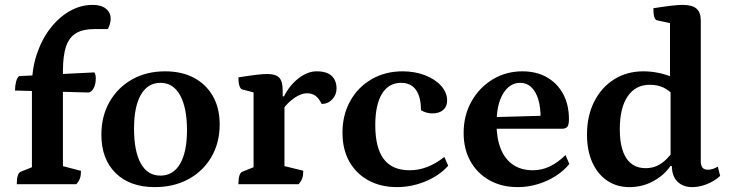

<svg xmlns="http://www.w3.org/2000/svg" viewBox="-20 -754 2987 786"><path d="M48.7 0Q48.7 -44.4 64.7 -50.9L121.7 -73.9L110.7 -58.6V-402.4Q110.7 -473.4 131.2 -533.8Q151.7 -594.1 186.9 -639.2Q222 -684.2 266.4 -709.1Q310.7 -734 359.3 -734Q394.6 -734 413.8 -718.2Q433.1 -702.4 433.1 -676.9Q433.1 -667.3 429.9 -656Q426.8 -644.7 421.6 -635H366.4Q320.5 -635 292 -618.5Q263.6 -602 250.6 -564.3Q237.6 -526.6 237.6 -461.4V-55.7L222.8 -77.7L311.5 -54.6Q311.5 -36.4 307.5 -24.6Q303.6 -12.9 292.6 0ZM343.6 -375.3 41.4 -383.4Q41.4 -402.4 45.8 -419.5Q50.2 -436.6 58.6 -442.5L366.7 -457.6Q369.7 -451.7 370.9 -445.9Q372.1 -440 372.1 -433.6Q372.1 -411.3 364.7 -395.4Q357.3 -379.5 343.6 -375.3Z M613.6 12Q511.6 12 453.3 -45.5Q395 -103.1 395 -202.4Q395 -278.3 428.3 -336.8Q461.6 -395.4 520.4 -428.7Q579.3 -462 656.1 -462Q724.4 -462 774.4 -435.3Q824.3 -408.5 851.8 -359.9Q879.3 -311.2 879.3 -244.8Q879.3 -169.7 845.6 -111.7Q811.9 -53.6 751.9 -20.8Q691.9 12 613.6 12ZM636.6 -35.1Q689.2 -35.1 717.4 -83.7Q745.5 -132.3 745.5 -220.7Q745.5 -312.7 717.4 -363.8Q689.3 -414.9 636.9 -414.9Q585.2 -414.9 556.9 -366.4Q528.7 -317.8 528.7 -227.4Q528.7 -134.5 556.5 -84.8Q584.2 -35.1 636.6 -35.1Z M956 0Q956 -44.4 972 -50.9L1029 -73.9L1018 -56.9V-388.3L1029.5 -372.8L971.4 -387.9Q964.4 -389.9 960.2 -402.7Q956 -415.4 956 -437.3Q1005.4 -445.1 1031.1 -448Q1056.9 -451 1073.9 -451Q1108.7 -451 1123 -436.1Q1137.2 -421.3 1137.2 -383.5V-349.6L1127.6 -359.7H1142.6Q1166.4 -406.3 1203 -434.1Q1239.6 -462 1276 -462Q1318.1 -462 1337.9 -443.2Q1357.7 -424.5 1357.7 -391.4Q1357.7 -365.6 1340.1 -347.1Q1322.6 -328.6 1296.9 -328.6Q1284.7 -353.3 1270.2 -362.7Q1255.6 -372.2 1236.7 -372.2Q1212.8 -372.2 1184.9 -353Q1157.1 -333.9 1137 -304.7L1144.5 -329.1V-55.7L1129.6 -77.7L1221.5 -55.1Q1221.5 -37 1217.6 -24.9Q1213.6 -12.9 1202.6 0Z M1605.5 12Q1538.5 12 1488 -15.7Q1437.4 -43.4 1409.7 -93.3Q1382 -143.2 1382 -210.2Q1382 -283.8 1413.8 -340.6Q1445.5 -397.5 1501.3 -429.7Q1557.2 -462 1627.7 -462Q1678.5 -462 1720 -445.9Q1761.5 -429.8 1785.9 -402.6Q1810.4 -375.3 1810.4 -342.2Q1810.4 -317.7 1794.1 -303.7Q1777.9 -289.7 1749.4 -289.7Q1737.2 -289.7 1725.6 -293.1Q1714 -296.5 1703.3 -302.8Q1703.3 -357.6 1682.6 -386.3Q1662 -414.9 1622.2 -414.9Q1571.2 -414.9 1543.7 -370.1Q1516.3 -325.2 1516.3 -241.6Q1516.3 -148.5 1551.1 -102.7Q1585.9 -57 1656.7 -57Q1694 -57 1729 -70.5Q1764.1 -84.1 1799.1 -111.5L1814.8 -75.8Q1792.5 -49.8 1758.8 -29.9Q1725.2 -9.9 1685.6 1Q1646.1 12 1605.5 12Z M2099.4 12Q2033.4 12 1983.4 -16.2Q1933.4 -44.4 1905.7 -94.3Q1878 -144.2 1878 -209.5Q1878 -281.6 1910.1 -338.7Q1942.2 -395.8 1996.8 -428.9Q2051.4 -462 2118.1 -462Q2176.4 -462 2219 -437.6Q2261.5 -413.2 2285.3 -369.4Q2309.1 -325.6 2309.1 -266.5Q2309.1 -242.1 2302.1 -234.5Q2295.1 -226.9 2279.8 -226.9H1968.4V-273.6L2204.4 -280.2L2192.9 -265.1Q2194 -312.7 2183.9 -346.1Q2173.8 -379.5 2154.9 -397.2Q2136.1 -414.9 2109.4 -414.9Q2066.5 -414.9 2039.6 -370.7Q2012.7 -326.5 2012.7 -247.4Q2012.7 -187.9 2029.8 -145.2Q2046.8 -102.5 2080.1 -79.7Q2113.5 -57 2161.5 -57Q2197.9 -57 2230.8 -72.7Q2263.8 -88.5 2295 -119.2L2310.7 -82.9Q2288.4 -54.7 2254.2 -33.1Q2220.1 -11.5 2180.5 0.2Q2141 12 2099.4 12Z M2556.4 12Q2504.7 12 2465.4 -14.7Q2426.1 -41.5 2404.5 -89.7Q2383 -137.9 2383 -202.4Q2383 -279.3 2412.3 -337.5Q2441.5 -395.8 2493.7 -428.9Q2545.9 -462 2613.7 -462Q2643.4 -462 2673.2 -456.2Q2703 -450.4 2732.1 -438.2L2722.8 -426.3V-671.8L2734.8 -656.8L2669.6 -670.9Q2654.7 -673.7 2654.7 -720.3Q2701.3 -727.6 2729.1 -730.8Q2757 -734 2774.9 -734Q2813.3 -734 2831 -718.9Q2848.8 -703.8 2848.8 -669.7V-94.1Q2848.8 -76.2 2856 -67.6Q2863.3 -59.1 2878.1 -59.1Q2888.7 -59.1 2900.1 -63.2Q2911.6 -67.4 2918.4 -72.1L2928.1 -33.9Q2906.1 -13.2 2874.8 -0.6Q2843.5 12 2814.2 12Q2775.5 12 2753 -10.9Q2730.5 -33.7 2730.5 -74.1H2724.3Q2699.2 -36.8 2654.4 -12.4Q2609.7 12 2556.4 12ZM2623.1 -65.6Q2649.8 -65.6 2670.4 -75.5Q2691.1 -85.4 2707.5 -101.7Q2724 -118 2737.5 -136.1L2725.2 -109.3V-394.1L2737.5 -364.7Q2717.9 -385.2 2694.7 -396.1Q2671.5 -406.9 2639.6 -406.9Q2581.8 -406.9 2549.5 -359.6Q2517.3 -312.2 2517.3 -225.1Q2517.3 -146.9 2544.2 -106.2Q2571.2 -65.6 2623.1 -65.6Z"/></svg>

Font: Petrona
Style: Regular
Weight: 400
Designer: Ringo R. Seeber
Foundry: Ringo R. Seeber
Version: Version 2.001; ttfautohint (v1.8.3)